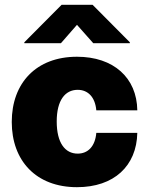

<svg xmlns="http://www.w3.org/2000/svg" viewBox="-20 -775 626 805"><path d="M302.7 9.8C458 9.8 552.7 -79.1 555.7 -217.8H383.8C378.9 -161.1 348.6 -130.9 305.7 -130.9C252.9 -130.9 217.8 -175.8 217.8 -265.6C217.8 -354.5 252.9 -398.4 305.7 -398.4C348.6 -398.4 378.9 -368.2 383.8 -312.5H555.7C553.7 -449.2 456.1 -537.1 302.7 -537.1C131.8 -537.1 29.3 -426.8 29.3 -263.7C29.3 -100.6 131.8 9.8 302.7 9.8ZM371.1 -593.8H524.4V-597.7L368.2 -754.9H238.3L82 -597.7V-593.8H235.4L302.7 -670.9Z"/></svg>

Font: Pretendard Black
Style: Regular
Weight: 900
Designer: Base glyphs from Inter by Rasmus Andersson; Hangeul glyphs from Noto Sans CJK(Source Han Sans) by Jang Soo-young and Kan
Foundry: Kil Hyung-jin
Version: Version 1.309;Glyphs 3.2 (3225)